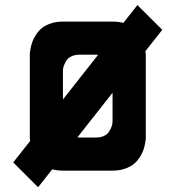

<svg xmlns="http://www.w3.org/2000/svg" viewBox="-20 -687 707 773"><path d="M100.1 -466.8Q100.1 -469.7 100.3 -474.4Q100.6 -479 103.3 -492.9Q106 -506.8 110.6 -519.5Q115.2 -532.2 125.2 -547.6Q135.3 -563 148.7 -574Q162.1 -585 184.1 -592.5Q206.1 -600.1 233.4 -600.1H433.1Q456.5 -600.1 476.6 -594.7L533.2 -666.5L633.3 -566.9L565.4 -481Q566.9 -466.8 566.9 -466.8V-133.3Q566.9 -130.4 566.7 -125.7Q566.4 -121.1 563.7 -107.2Q561 -93.3 556.4 -80.6Q551.8 -67.9 541.7 -52.5Q531.7 -37.1 518.1 -26.1Q504.4 -15.1 482.4 -7.6Q460.4 0 433.1 0H233.4Q210.4 0 190.4 -5.4L133.3 66.9L33.2 -33.2L101.1 -119.1L100.1 -133.3ZM233.4 -399.9V-286.6L375 -466.3Q372.1 -466.8 366.7 -466.8H299.8Q281.2 -466.8 267.3 -460Q253.4 -453.1 247.3 -443.4Q241.2 -433.6 237.5 -423.6Q233.9 -413.6 233.4 -406.7ZM366.7 -133.3Q385.3 -133.3 399.2 -140.1Q413.1 -147 419.2 -157Q425.3 -167 429 -176.8Q432.6 -186.5 432.6 -193.4L433.1 -200.2V-313.5L291.5 -133.8Q294.4 -133.3 299.8 -133.3Z"/></svg>

Font: Malkor
Style: Bold
Weight: 700
Version: Version 1.3